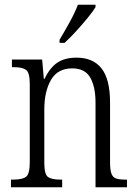

<svg xmlns="http://www.w3.org/2000/svg" viewBox="-20 -786 577 806"><path d="M26 0V-32H36Q74 -32 89.5 -44Q105 -56 105 -105V-433Q105 -481 89.5 -492.5Q74 -504 38 -504H30V-536H157L164 -455H167Q190 -503 221.5 -523.5Q253 -544 301 -544Q371 -544 406.5 -498.5Q442 -453 442 -355V-105Q442 -72 448 -56.5Q454 -41 468 -36.5Q482 -32 507 -32H513V0H381V-355Q381 -421 359 -460Q337 -499 283 -499Q222 -499 194 -450.5Q166 -402 166 -326V-102Q166 -54 181.5 -43Q197 -32 234 -32H241V0ZM230 -619Q252 -656 273 -694Q294 -732 307 -766H381V-756Q371 -739 348.5 -711.5Q326 -684 300 -655.5Q274 -627 251 -606H230Z"/></svg>

Font: Noto Serif Condensed Light
Style: Regular
Weight: 300
Width: 3
Designer: Monotype Design Team
Foundry: Monotype Imaging Inc.
Version: Version 2.013